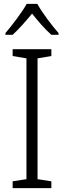

<svg xmlns="http://www.w3.org/2000/svg" viewBox="-20 -1060 329 987"><path d="M172 -1040H117C93 -996 42 -930 8 -890V-881H45C77 -910 114 -953 145 -990C175 -952 211 -910 244 -881H281V-890C249 -926 196 -995 172 -1040ZM244 -93V-128L173 -139V-760L244 -772V-807H45V-772L116 -760V-139L45 -128V-93Z"/></svg>

Font: Noto Sans Kannada UI SemiCondensed Light
Style: Regular
Weight: 300
Width: 4
Designer: Jelle Bosma - Monotype Design Team
Foundry: Monotype Imaging Inc.
Version: Version 2.005